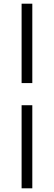

<svg xmlns="http://www.w3.org/2000/svg" viewBox="-20 -770 292 1040"><path d="M97 -200H155V250H97ZM97 -320V-750H155V-320Z"/></svg>

Font: SourceSerifPro
Style: Book
Weight: 400
Designer: Frank Grießhammer
Foundry: Adobe Systems Incorporated
Version: Version 1.014;PS Version 1.0;hotconv 1.0.73;makeotf.lib2.5.5